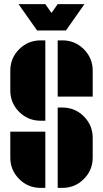

<svg xmlns="http://www.w3.org/2000/svg" viewBox="-20 -904 500 932"><path d="M283 -382Q344 -382 387 -339Q430 -296 430 -235V-139Q430 -78 387 -35Q344 8 283 8H260V-382ZM30 -139V-265H200V8H177Q116 8 73 -35Q30 -78 30 -139ZM30 -561Q30 -622 73 -665Q116 -708 177 -708H200V-318H177Q116 -318 73 -361Q30 -404 30 -465ZM283 -708Q344 -708 387 -665Q430 -622 430 -561V-435H260V-708ZM230 -841 260 -884H390L300 -756H160L70 -884H200Z"/></svg>

Font: Promplate
Style: Bold
Weight: 400
Designer: Evgeny Tarasenko
Foundry: Evgeny Tarasenko
Version: Version 1.000